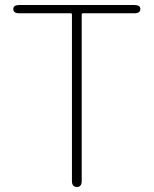

<svg xmlns="http://www.w3.org/2000/svg" viewBox="-20 -746 613 766"><path d="M287 0Q267 0 267 -24V-688Q267 -693 262 -693H57Q33 -693 33 -710Q33 -726 57 -726H516Q540 -726 540 -710Q540 -693 516 -693H311Q306 -693 306 -688V-24Q306 0 287 0Z"/></svg>

Font: Resource Han Rounded JP ExtraLight
Style: Regular
Weight: 250
Designer: Cyano Hao (round all glyphs); Ryoko NISHIZUKA 西塚涼子 (kana, bopomofo & ideographs); Paul D. Hunt (Latin, Greek & Cyrillic)
Foundry: Cyano Hao
Version: 0.990